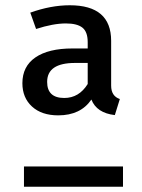

<svg xmlns="http://www.w3.org/2000/svg" viewBox="-20 -709 540 729"><path d="M255 -525H313V-549Q313 -588 293 -604Q273 -620 230 -620Q182 -620 117 -599L95 -661Q173 -689 245 -689Q402 -689 402 -554V-384Q402 -344 435 -333L416 -272Q347 -280 327 -331Q286 -271 201 -271Q138 -271 101.5 -304.5Q65 -338 65 -393Q65 -457 114.5 -491Q164 -525 255 -525ZM224 -337Q280 -337 313 -390V-470H265Q159 -470 159 -398Q159 -337 224 -337ZM71 -77H447V0H71Z"/></svg>

Font: Fira Sans
Style: Regular
Weight: 400
Designer: Carrois Corporate & Edenspiekermann AG
Foundry: Carrois Corporate GbR & Edenspiekermann AG
Version: Version 4.106;PS 004.106;hotconv 1.0.70;makeotf.lib2.5.58329